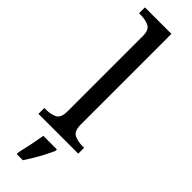

<svg xmlns="http://www.w3.org/2000/svg" viewBox="-330 -754 969 969"><g transform="rotate(45 155.0 -269.5)"><path d="M13 0V-42H26Q60 -42 84 -54.5Q108 -67 108 -114V-650Q108 -694 83.5 -706Q59 -718 26 -718H13V-760H202V-114Q202 -67 226 -54.5Q250 -42 284 -42H297V0ZM79 208Q87 175 95 136Q103 97 109 61H206V71Q197 92 183 119Q169 146 153 173Q137 200 123 221H79Z"/></g></svg>

Font: Noto Serif Makasar
Style: Regular
Weight: 400
Designer: Sérgio Martins
Version: Version 1.001; ttfautohint (v1.8.4.7-5d5b)